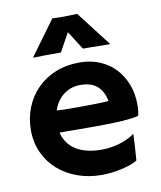

<svg xmlns="http://www.w3.org/2000/svg" viewBox="-84 -809 739 883"><g transform="rotate(-10 285.5 -367.5)"><path d="M102.5 -580.1 220.7 -741.7Q224.1 -741.2 231.9 -741Q239.7 -740.7 248.5 -740.5Q257.3 -740.2 265.4 -740.2Q273.4 -740.2 277.8 -740.2Q281.7 -740.2 290.3 -740.5Q298.8 -740.7 308.3 -741Q317.9 -741.2 325.9 -741.5Q334 -741.7 336.9 -741.7L461.4 -580.1L459.5 -578.6Q452.1 -578.6 438.5 -578.9Q424.8 -579.1 407.7 -579.3Q390.6 -579.6 371.6 -579.8Q352.5 -580.1 335 -580.1L279.8 -666.5L232.4 -580.1Q187 -580.1 153.3 -579.8Q119.6 -579.6 104 -578.6ZM34.2 -252Q34.2 -308.1 53.7 -356.9Q73.2 -405.8 108.9 -442.1Q144.5 -478.5 195.1 -499.3Q245.6 -520 308.1 -520Q360.8 -520 403.3 -501.7Q445.8 -483.4 475.3 -451.4Q504.9 -419.4 521 -376.5Q537.1 -333.5 537.1 -284.2Q537.1 -265.6 535.4 -251.5Q533.7 -237.3 531.2 -231.4Q519 -228 499.3 -225.3Q479.5 -222.7 453.9 -220.9Q428.2 -219.2 397.5 -218.5Q366.7 -217.8 332.5 -217.8Q315.4 -217.8 292.2 -217.8Q269 -217.8 245.4 -218Q221.7 -218.3 199.5 -218.3Q177.2 -218.3 162.1 -218.3Q174.8 -165 220.2 -136.2Q265.6 -107.4 340.3 -107.4Q368.7 -107.4 393.6 -112.3Q418.5 -117.2 438.5 -124.5Q458.5 -131.8 473.1 -139.9Q487.8 -147.9 495.1 -154.3Q494.1 -130.4 492.7 -101.6Q491.2 -72.8 487.8 -30.8Q475.6 -22.5 456.3 -15.6Q437 -8.8 414.3 -3.7Q391.6 1.5 367.4 4.4Q343.3 7.3 320.8 7.3Q259.3 7.3 206.8 -11.7Q154.3 -30.8 116 -64.9Q77.6 -99.1 55.9 -146.7Q34.2 -194.3 34.2 -252ZM167 -320.8Q178.7 -319.8 195.3 -319.3Q211.9 -318.8 229.5 -318.8Q247.1 -318.8 263.2 -318.8Q279.3 -318.8 289.6 -318.8Q300.8 -318.8 316.2 -319.1Q331.5 -319.3 348.1 -319.6Q364.7 -319.8 380.6 -320.6Q396.5 -321.3 409.2 -322.3Q400.4 -367.7 372.8 -392.6Q345.2 -417.5 293 -417.5Q270 -417.5 250 -410.4Q230 -403.3 213.9 -390.6Q197.8 -377.9 185.8 -360.1Q173.8 -342.3 167 -320.8Z"/></g></svg>

Font: Hammersmith One
Style: Regular
Weight: 400
Designer: Nicole Fally
Foundry: Nicole Fally
Version: Version 1.002